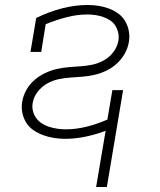

<svg xmlns="http://www.w3.org/2000/svg" viewBox="-20 -548 640 769"><path d="M365 201 403 -24Q363 -9 322 -0.5Q281 8 241 8Q218 8 196 4.5Q174 1 153.5 -6.5Q133 -14 115 -26Q97 -38 85.5 -56Q74 -74 69.5 -96Q65 -118 69 -141Q73 -165 85.5 -187.5Q98 -210 117.5 -227Q137 -244 160 -255Q183 -266 207 -271.5Q231 -277 254.5 -279Q278 -281 302 -282.5Q326 -284 350 -289Q374 -294 396.5 -306.5Q419 -319 434.5 -340Q450 -361 454 -384Q457 -401 453.5 -416.5Q450 -432 442 -445Q434 -458 421 -466.5Q408 -475 393.5 -480Q379 -485 363 -487.5Q347 -490 330 -490Q289 -490 246.5 -479Q204 -468 163 -451L145 -340H102L125 -476Q174 -500 226.5 -514Q279 -528 331 -528Q354 -528 375.5 -524.5Q397 -521 417 -513.5Q437 -506 454 -493.5Q471 -481 481.5 -463Q492 -445 496 -423.5Q500 -402 496 -379Q492 -355 479.5 -333Q467 -311 448 -293.5Q429 -276 406 -265Q383 -254 359.5 -248.5Q336 -243 311.5 -241Q287 -239 263.5 -237.5Q240 -236 215.5 -231Q191 -226 169 -213.5Q147 -201 131 -180.5Q115 -160 111 -136Q108 -119 112 -103Q116 -87 125.5 -74.5Q135 -62 148 -53.5Q161 -45 177 -40Q193 -35 209.5 -32.5Q226 -30 243 -30Q284 -30 326.5 -40.5Q369 -51 410 -69L430 -187H473L408 201Z"/></svg>

Font: Iosevka Etoile Extralight
Style: Italic
Weight: 200
Italic angle: -9°
Designer: Belleve Invis
Foundry: Belleve Invis
Version: Version 22.1.2; ttfautohint (v1.8.4)